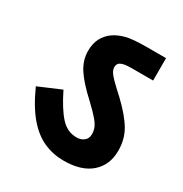

<svg xmlns="http://www.w3.org/2000/svg" viewBox="-142 -731 771 809"><g transform="rotate(30 243.0 -327.0)"><path d="M457 -183Q457 -114 410.5 -73Q364 -32 278 -32Q227 -32 182 -51.5Q137 -71 97 -117Q57 -163 20 -245L128 -291Q165 -216 198 -180Q231 -144 276 -144Q297 -144 311.5 -155.5Q326 -167 326 -189Q326 -204 320.5 -218.5Q315 -233 298 -253Q281 -273 247 -305Q188 -359 162 -399.5Q136 -440 136 -484Q136 -520 149 -545.5Q162 -571 187 -589Q210 -605 242.5 -613.5Q275 -622 343 -622H436V-513H334Q311 -513 299 -511Q287 -509 278 -504Q266 -497 266 -480Q266 -470 272.5 -458.5Q279 -447 296.5 -429.5Q314 -412 347 -382Q405 -327 431 -283Q457 -239 457 -183Z"/></g></svg>

Font: Noto Sans SemiCondensed
Style: Bold
Weight: 700
Width: 4
Designer: Monotype Design Team
Foundry: Monotype Imaging Inc.
Version: Version 2.013; ttfautohint (v1.8.4.7-5d5b)